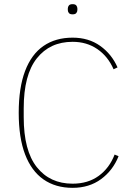

<svg xmlns="http://www.w3.org/2000/svg" viewBox="-20 -891 650 923"><path d="M329 12Q247 12 189 -28.5Q131 -69 100.5 -149Q70 -229 70 -349Q70 -469 100.5 -549.5Q131 -630 189 -670Q247 -710 329 -710Q406 -710 461.5 -670.5Q517 -631 545 -567L526 -558Q499 -620 448 -655Q397 -690 329 -690Q220 -690 157 -610.5Q94 -531 94 -370V-328Q94 -167 157 -87.5Q220 -8 329 -8Q403 -8 454.5 -45.5Q506 -83 531 -148L550 -140Q523 -72 466 -30Q409 12 329 12ZM329 -822Q316 -822 311 -828.5Q306 -835 306 -843V-850Q306 -858 311 -864.5Q316 -871 329 -871Q342 -871 347 -864.5Q352 -858 352 -850V-843Q352 -835 347 -828.5Q342 -822 329 -822Z"/></svg>

Font: IBM Plex Sans Thin
Style: Regular
Weight: 250
Designer: Mike Abbink, Paul van der Laan, Pieter van Rosmalen
Foundry: Bold Monday
Version: Version 3.201